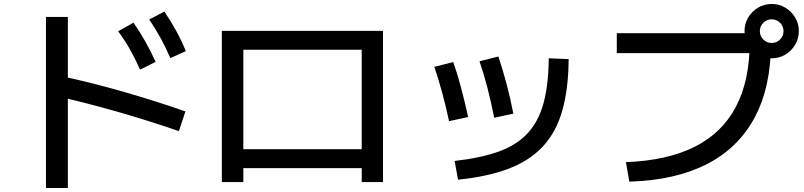

<svg xmlns="http://www.w3.org/2000/svg" viewBox="-20 -875 4040 965"><path d="M684 -525Q661 -577 635 -623.5Q609 -670 574 -718L651 -761Q685 -712 711.5 -664.5Q738 -617 762 -564ZM836 -583Q814 -635 788.5 -681.5Q763 -728 730 -777L806 -817Q839 -768 865.5 -720Q892 -672 914 -618ZM879 -216Q722 -270 568 -314Q414 -358 276 -389L303 -489Q447 -458 605 -412.5Q763 -367 912 -315ZM211 70V-790H321V70Z M1095 40V-720H1905V40H1798V-30H1203V40ZM1203 -125H1798V-625H1203Z M2265 -66Q2398 -81 2488.5 -114Q2579 -147 2633.5 -207Q2688 -267 2712.5 -359Q2737 -451 2738 -582L2838 -578Q2837 -429 2806.5 -320.5Q2776 -212 2709.5 -140Q2643 -68 2537.5 -27.5Q2432 13 2282 28ZM2237 -266Q2205 -415 2163 -539L2258 -563Q2278 -507 2296.5 -437.5Q2315 -368 2333 -287ZM2464 -283Q2449 -359 2430.5 -431Q2412 -503 2390 -567L2485 -591Q2507 -525 2526.5 -451.5Q2546 -378 2560 -304Z M3126 -60Q3333 -68 3471 -137Q3609 -206 3678.5 -338Q3748 -470 3748 -663L3800 -608H3080V-708H3797V-660H3855Q3855 -439 3773.5 -285.5Q3692 -132 3533.5 -50.5Q3375 31 3143 38ZM3859 -582Q3821 -582 3790 -600.5Q3759 -619 3740.5 -650Q3722 -681 3722 -719Q3722 -756 3740.5 -787Q3759 -818 3790 -836.5Q3821 -855 3859 -855Q3896 -855 3927 -836.5Q3958 -818 3976.5 -787Q3995 -756 3995 -719Q3995 -681 3976.5 -650Q3958 -619 3927 -600.5Q3896 -582 3859 -582ZM3859 -659Q3883 -659 3900.5 -676.5Q3918 -694 3918 -719Q3918 -743 3900.5 -760.5Q3883 -778 3858 -778Q3834 -778 3816.5 -760.5Q3799 -743 3799 -718Q3799 -694 3816.5 -676.5Q3834 -659 3859 -659Z"/></svg>

Font: M PLUS 1 Code Medium
Style: Regular
Weight: 500
Designer: Coji Morishita
Foundry: UNDERFOREST DESIGN
Version: Version 1.002